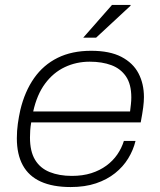

<svg xmlns="http://www.w3.org/2000/svg" viewBox="-20 -743 646 775"><path d="M265 12Q193 12 144.5 -10Q96 -32 72 -76Q48 -120 48 -185Q48 -215 52 -243.5Q56 -272 62 -299Q80 -374 117.5 -427.5Q155 -481 212.5 -509.5Q270 -538 348 -538Q423 -538 470 -513.5Q517 -489 539 -447Q561 -405 561 -351Q561 -333 558 -309.5Q555 -286 548 -249H106Q103 -232 102 -217Q101 -202 101 -188Q101 -132 121.5 -98Q142 -64 180.5 -48.5Q219 -33 270 -33Q314 -33 348.5 -44Q383 -55 409.5 -74.5Q436 -94 453.5 -119.5Q471 -145 480 -174H527Q518 -137 497.5 -103.5Q477 -70 444.5 -44Q412 -18 367.5 -3Q323 12 265 12ZM114 -293H505Q507 -309 508.5 -323Q510 -337 510 -350Q510 -403 488.5 -434.5Q467 -466 429.5 -480Q392 -494 342 -494Q288 -494 241.5 -472Q195 -450 162 -405.5Q129 -361 114 -293ZM316 -591 432 -723H507V-720L368 -591Z"/></svg>

Font: Archivo SemiExpanded Thin
Style: Italic
Weight: 250
Width: 6
Italic angle: -10°
Designer: Hector Gatti
Foundry: Omnibus-Type
Version: Version 2.001